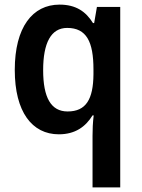

<svg xmlns="http://www.w3.org/2000/svg" viewBox="-20 -572 615 832"><path d="M381 16V240H501V-542H400L388 -472H383C352 -522 309 -552 238 -552C121 -552 44 -454 44 -269C44 -87 119 10 235 10C306 10 351 -23 381 -72H386C382 -40 381 -9 381 16ZM273 -89C201 -89 167 -149 167 -268C167 -386 201 -451 271 -451C355 -451 385 -391 385 -271V-250C384 -142 353 -89 273 -89Z"/></svg>

Font: Noto Sans Gurmukhi SemiCondensed SemiBold
Style: Regular
Weight: 600
Width: 4
Designer: Jelle Bosma - Monotype Design Team
Foundry: Monotype Imaging Inc.
Version: Version 2.004